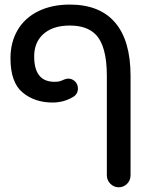

<svg xmlns="http://www.w3.org/2000/svg" viewBox="-20 -608 635 823"><path d="M438 143.6V-283.2Q438 -412.1 389.2 -460.9Q351.6 -498.5 279.3 -498.5Q202.1 -498.5 161.1 -457.5Q126.5 -422.9 126.5 -366.2Q126.5 -305.7 153.3 -278.8Q174.8 -257.3 214.8 -257.3Q230.5 -257.3 238.3 -260.7L242.7 -262.2Q244.6 -262.2 245.6 -262.7V-263.2Q256.8 -268.1 262.5 -269.5Q268.1 -271 272.5 -271Q289.6 -271 301.8 -258.8Q314 -246.6 314 -228.5Q314 -202.6 289.6 -190.4Q251.5 -168.5 205.1 -168.5Q128.9 -168.5 77.1 -211.4Q24.9 -254.4 24.9 -358.4Q24.9 -426.3 55.2 -478.5Q85.9 -531.2 144.5 -560.1Q202.6 -588.4 279.3 -588.4Q407.7 -588.4 473.6 -511Q539.6 -433.6 539.6 -283.2V143.6Q539.6 165 524.7 179.9Q509.8 194.8 489 194.8Q468.3 194.8 453.1 179.7Q438 164.6 438 143.6Z"/></svg>

Font: YuPearl-Medium
Style: Medium
Weight: 500
Designer: Max Yao
Foundry: Max-Everyday
Version: Version 1.011; ttfautohint (v1.8.3)